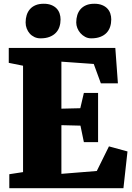

<svg xmlns="http://www.w3.org/2000/svg" viewBox="-20 -997 700 1017"><path d="M462.9 -793.9Q445.3 -793.9 430.9 -801.8Q416.5 -809.6 406 -821.5Q395.5 -833.5 389.6 -848.4Q383.8 -863.3 383.8 -877.9Q383.8 -898.9 389.4 -917Q395 -935.1 406.7 -948.5Q418.5 -961.9 436.5 -969.5Q454.6 -977.1 479.5 -977.1H480Q503.4 -977.1 520.5 -970.2Q537.6 -963.4 548.3 -952.1Q559.1 -940.9 564.2 -925.8Q569.3 -910.6 569.3 -894Q569.3 -873 563.2 -854.7Q557.1 -836.4 544.4 -823Q531.7 -809.6 511.5 -801.8Q491.2 -793.9 463.4 -793.9ZM194.3 -793.9Q176.8 -793.9 162.4 -800.8Q147.9 -807.6 137.7 -819.1Q127.4 -830.6 121.6 -845.7Q115.7 -860.8 115.7 -877.9Q115.7 -898.9 121.3 -917Q127 -935.1 138.7 -948.5Q150.4 -961.9 168.5 -969.5Q186.5 -977.1 211.4 -977.1H211.9Q235.4 -977.1 252.2 -970.2Q269 -963.4 279.8 -952.1Q290.5 -940.9 295.7 -925.8Q300.8 -910.6 300.8 -894Q300.8 -873 294.7 -854.7Q288.6 -836.4 275.6 -823Q262.7 -809.6 242.7 -801.8Q222.7 -793.9 194.8 -793.9ZM29.3 -74.2 102.1 -85.4V-648.9L26.4 -664.1V-743.2H590.8L604.5 -555.7H514.2L476.6 -658.2L305.2 -670.4V-421.4L405.3 -423.8L424.3 -504.9H499.5V-244.1H424.3L406.2 -331.5L305.2 -334V-76.2L492.7 -91.3L557.1 -221.7L655.3 -194.8L633.8 0H29.3Z"/></svg>

Font: Merriweather UltraBold
Style: Regular
Weight: 900
Designer: Eben Sorkin ( sorkintype@gmail.com )
Foundry: Eben Sorkin
Version: Version 1.570; ttfautohint (v1.3) -l 8 -r 32 -G 0 -x 0 -H 60